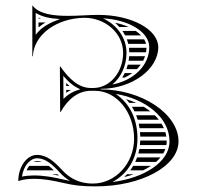

<svg xmlns="http://www.w3.org/2000/svg" viewBox="-20 -658 710 683"><path d="M189.4 -33.2C187.2 -35.6 187.1 -35.7 185.8 -37C185.5 -37.4 185.2 -37.7 184.9 -38H164.7C173.3 -36.5 181.6 -34.9 189.4 -33.2ZM232.1 -338H215.6L215.6 -327.8C221.5 -332 226.9 -335.3 232.1 -338ZM215.5 -352H227.4C223.2 -355.4 219.3 -358.9 215.4 -362.6ZM563 -202C560.6 -207.5 557.8 -212.8 554.6 -218H473.4C474.6 -212.7 475.6 -207.4 476.4 -202ZM568.1 -188H478C478.5 -182.7 478.8 -177.4 478.9 -172H571.7C570.9 -177.4 569.7 -182.8 568.1 -188ZM573 -158H478.9C478.7 -152.6 478.3 -147.3 477.7 -142H571.9C572.6 -146.3 573 -150.6 573 -155C573 -156 573 -157 573 -158ZM464.5 -292C453.2 -297.1 441.3 -301.5 428.8 -305.2C432.7 -300.9 436.4 -296.5 439.8 -292ZM491.5 -278H449.4C452.6 -272.8 455.6 -267.5 458.2 -262H514.7C507.5 -267.7 499.7 -273 491.5 -278ZM530.6 -248H464.3C466.4 -242.8 468.2 -237.4 469.8 -232H544.9C540.6 -237.5 535.8 -242.9 530.6 -248ZM535.1 -82C540.9 -87.1 546.1 -92.5 550.7 -98H467.7C465.7 -92.5 463.5 -87.2 461.1 -82ZM517 -68H453.8C450.5 -62.5 447 -57.1 443.2 -52H489.3C499.3 -56.9 508.6 -62.3 517 -68ZM455.6 -38H431.7C428.6 -34.6 425.3 -31.3 421.9 -28.1C433.7 -31 444.9 -34.3 455.6 -38ZM568.2 -128H475.7C474.7 -122.6 473.5 -117.2 472.1 -112H560.6C563.7 -117.2 566.2 -122.6 568.2 -128ZM100 -82H129C123.4 -84 117.7 -85 112 -85C108.1 -85 104.1 -84 100 -82ZM83.7 -68C80.3 -63.5 77.1 -58.2 74.5 -52H171.4C165.2 -58.1 159.2 -63.5 153.4 -68ZM439.6 -458C439.2 -452.6 438.5 -447.3 437.6 -442H489.2C491.9 -447.2 494.2 -452.5 495.9 -458ZM434.6 -428C433.2 -422.5 431.5 -417.2 429.6 -412H467C472.1 -417 476.6 -422.4 480.6 -428ZM423.6 -398C420.9 -392.4 417.9 -387 414.7 -382H423.5C433.3 -386.7 442.3 -392 450.5 -398ZM404.4 -562H437.5C423.2 -568.4 406.9 -573.6 388.9 -577.3C394.4 -572.5 399.7 -567.4 404.4 -562ZM415.4 -548C419 -542.9 422.2 -537.5 425 -532H482C476.7 -537.6 470.3 -543 462.9 -548ZM431.2 -518C433.2 -512.8 434.9 -507.5 436.2 -502H499.5C498.1 -507.4 495.9 -512.8 492.8 -518ZM438.8 -488C439.5 -482.8 439.9 -477.4 440 -472H499.4C500.4 -477.2 500.9 -482.6 501 -488ZM141.8 -578H117V-562H119.3C127 -568.6 134.3 -573.6 141.8 -578ZM117 -592H126.2C123 -593.1 119.9 -594.4 117 -595.6ZM193 -421 194 -260H196C220.4 -303.9 257.2 -335 303 -335H318C394.7 -335 457 -258.8 457 -165C457 -76.7 391.1 -5 310 -5C267.3 -5 230.8 -20.6 202 -51.9C174.9 -81.4 147.5 -107 112 -107C74 -107 45 -63 45 -14C63 -19.8 81.3 -21.9 99.8 -21.9C136.2 -21.9 168.6 -15.6 200.2 -8.3C242.5 1.5 269.6 5 320 5C482.8 5 615 -66.7 615 -155C615 -253 484 -340 338 -340V-342C450 -342 543 -412 543 -490C543 -553.5 447.6 -605 330 -605C314.6 -605 297.5 -604.3 279.7 -603.4C260.7 -602.4 240.9 -601.6 221.5 -601.6C169.2 -601.6 119 -608 96 -638H95V-458H97C100.2 -534.8 181.4 -593.3 280 -594.7C356.2 -594.7 418 -538.8 418 -470C418 -401 371 -345 312 -345H303C258.6 -345 224.6 -379.3 195 -421ZM193.3 -590.3C158.4 -577.5 128.6 -563.1 107 -534.4V-612.2C131.8 -596.8 161.1 -592.2 193.3 -590.3ZM379.5 -357.4C410.4 -382.5 430 -423.9 430 -470C430 -524.1 395.2 -570.5 346.2 -592.7C436.9 -588.2 511 -545 511 -490C511 -424.3 454.3 -371.4 379.5 -357.4ZM229.1 -14.4C220.9 -15.9 212.2 -17.8 202.9 -20C171 -27.3 137.6 -33.9 99.8 -33.9C86.2 -33.9 70.4 -32.4 58.1 -29.9C64 -69.3 87.7 -95 112 -95C141.4 -95 165.9 -73.4 193.2 -43.8C203.9 -32.1 216.1 -22.2 229.1 -14.4ZM391.6 -324C498.6 -306.3 583 -239.7 583 -155C583 -80.9 491.3 -24.3 379.7 -10.4C437.2 -41 469 -98.4 469 -165C469 -230.9 444.2 -288.5 391.6 -324ZM265.6 -340.5C241.9 -333.6 222.7 -323.5 205.8 -306L205.2 -388.1C222.9 -367.2 242.2 -350.3 265.6 -340.5Z"/></svg>

Font: SortefaxS02
Style: Medium
Weight: 500
Designer: gluk
Foundry: gluk
Version: Version 0.261